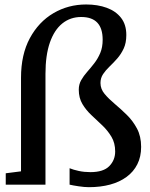

<svg xmlns="http://www.w3.org/2000/svg" viewBox="-20 -804 654 836"><path d="M367 11Q348 11 322.8 7.2Q297.5 3.5 283 0V-71.5Q300 -64.5 323.5 -59.5Q347 -54.5 373.5 -54.5Q430.5 -54.5 456 -80.8Q481.5 -107 481.5 -144.5Q481.5 -181 465.5 -208Q449.5 -235 426 -257.5Q402.5 -280 378.8 -302Q355 -324 339 -350.8Q323 -377.5 323 -413.5Q323 -436.5 333.5 -455Q344 -473.5 359.5 -491Q375 -508.5 390.5 -528.5Q406 -548.5 416.5 -573.2Q427 -598 427 -631Q427 -680.5 403.8 -705.2Q380.5 -730 333.5 -730Q286.5 -730 251.5 -702Q216.5 -674 197.2 -618.8Q178 -563.5 178 -482.5V0H5V-49.5L71.5 -58V-465.5Q71.5 -566.5 110 -637.8Q148.5 -709 213 -746.8Q277.5 -784.5 355 -784.5Q405.5 -784.5 445 -770Q484.5 -755.5 507.2 -726.2Q530 -697 530 -651.5Q530 -617 518.5 -592.5Q507 -568 490.5 -549.2Q474 -530.5 457.2 -514.5Q440.5 -498.5 429 -481.5Q417.5 -464.5 417.5 -442.5Q417.5 -416.5 435.5 -395Q453.5 -373.5 479.8 -351.5Q506 -329.5 532.2 -303.8Q558.5 -278 576.5 -244.2Q594.5 -210.5 594.5 -164.5Q594.5 -121.5 578 -88.8Q561.5 -56 531.2 -33.8Q501 -11.5 459.2 -0.2Q417.5 11 367 11Z"/></svg>

Font: Merriweather Light 18pt
Style: Regular
Weight: 400
Version: Version 2.100